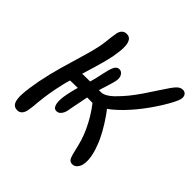

<svg xmlns="http://www.w3.org/2000/svg" viewBox="-183 -876 1053 1053"><g transform="rotate(45 343.0 -349.5)"><path d="M131.6 -304.4 148 -377.8Q177.2 -381.8 213 -382.8Q248.8 -383.8 284 -383.8Q319.2 -383.8 346.4 -383.8Q364 -383.8 382.1 -394.4Q400.2 -405 415.8 -420.2Q446.4 -450.4 469.8 -479.4Q493.2 -508.4 517.5 -543.9Q541.8 -579.4 572.6 -627.2Q603.8 -676 620.4 -693.7Q637 -711.4 656.8 -711.4Q671.8 -711.4 680.3 -699.7Q688.8 -688 685 -668.6Q681.8 -654.6 669.2 -630Q656.6 -605.4 637.9 -575.2Q619.2 -545 597.3 -514.2Q575.4 -483.4 553.6 -457Q533.4 -432.6 508.7 -406.7Q484 -380.8 457.5 -359Q431 -337.2 405.2 -323.4Q379.4 -309.6 357 -309.6Q318.2 -309.6 276.6 -310.3Q235 -311 197.2 -310Q159.4 -309 131.6 -304.4ZM92.4 11.2Q68 11.2 57.6 -9Q47.2 -29.2 49.8 -72.8Q52.4 -116.4 65.8 -187Q80 -257.4 99.8 -326.5Q119.6 -395.6 137.6 -455.4Q155.6 -515.2 164.2 -557.8Q168.6 -579.2 170.6 -598.6Q172.6 -618 174.8 -636.1Q177 -654.2 180 -670.8Q184.4 -691 195.3 -700.6Q206.2 -710.2 221.4 -710.2Q243.2 -710.2 252.7 -695.1Q262.2 -680 263.4 -657.6Q264.6 -635.2 261.5 -611.2Q258.4 -587.2 255 -568.8Q244.4 -517.8 226.2 -458Q208 -398.2 189.8 -337Q171.6 -275.8 160.2 -218.6Q152 -174.8 148 -146.3Q144 -117.8 142.6 -98.7Q141.2 -79.6 139.7 -65.4Q138.2 -51.2 135.2 -34.4Q130.8 -10.4 119.9 0.4Q109 11.2 92.4 11.2ZM248.2 -137.4Q231.6 -137.4 224.8 -153.5Q218 -169.6 218.5 -192.6Q219 -215.6 223.4 -236Q234.4 -293.4 252.8 -346.7Q271.2 -400 283.4 -462.4Q291.4 -501.6 301.2 -523.2Q311 -544.8 330.6 -544.8Q346.8 -544.8 357.1 -529Q367.4 -513.2 362.2 -486Q358.2 -467 349.8 -440.9Q341.4 -414.8 332.9 -387.1Q324.4 -359.4 320 -335.2Q317 -322.2 313.1 -301.3Q309.2 -280.4 304.4 -257.3Q299.6 -234.2 295.7 -213.9Q291.8 -193.6 289.6 -181Q286 -164.4 275.2 -150.9Q264.4 -137.4 248.2 -137.4ZM516.2 7.2Q500.4 7.2 492.7 -2.9Q485 -13 479.4 -34.6Q473.8 -56.2 465.4 -92.2Q450.6 -153.8 416.4 -217.5Q382.2 -281.2 340 -329.4L404.8 -376.6Q430.6 -351.6 457.3 -313.7Q484 -275.8 506.1 -236Q528.2 -196.2 539 -165Q550 -137.6 555.4 -114.1Q560.8 -90.6 561.7 -71.3Q562.6 -52 558.8 -35Q555.2 -18.6 543.8 -5.7Q532.4 7.2 516.2 7.2Z"/></g></svg>

Font: Shantell Sans Light
Style: Italic
Weight: 300
Italic angle: -11°
Designer: Stephen Nixon, Anya Danilova, Shantell Martin
Foundry: Arrow Type
Version: Version 1.008;[ac192a2d6]